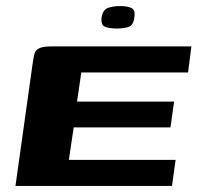

<svg xmlns="http://www.w3.org/2000/svg" viewBox="-20 -613 651 633"><path d="M31 0 87 -399Q90 -422 93.5 -435Q97 -448 109.5 -454Q122 -460 149 -460H611L600 -374H248L234 -278H554L542 -193H223L207 -86H559L547 0ZM365 -519Q341 -519 326.5 -524.5Q312 -530 315 -556Q319 -581 336 -587Q353 -593 377 -593Q400 -593 413.5 -586.5Q427 -580 423 -556Q420 -530 404.5 -524.5Q389 -519 365 -519Z"/></svg>

Font: Genos Thin
Style: Bold Italic
Weight: 700
Italic angle: -8°
Version: Version 1.010